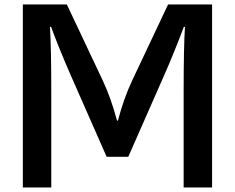

<svg xmlns="http://www.w3.org/2000/svg" viewBox="-20 -805 1040 850"><path d="M81.1 -785.2H275.9L435.1 -448.2Q471.7 -370.1 498 -271H502Q527.8 -369.1 564.9 -448.2L724.1 -785.2H918.9V24.9H793V-397.9Q793 -596.2 798.8 -686H793.9Q749 -566.9 707 -472.2L547.9 -110.8H452.1L293 -472.2Q243.7 -584.5 206.1 -686H201.2Q207 -592.8 207 -397.9V24.9H81.1Z"/></svg>

Font: BIZ UDPGothic
Style: Bold
Weight: 700
Designer: TypeBank Co., Ltd.
Foundry: Morisawa Inc.
Version: Version 1.051